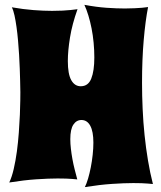

<svg xmlns="http://www.w3.org/2000/svg" viewBox="-20 -743 666 792"><path d="M298.8 -2.9Q289.6 -3.9 277.3 -4.9Q267.1 -5.9 252 -6.3Q236.8 -6.8 217.8 -6.8Q181.2 -6.8 130.1 -3.4Q79.1 0 18.1 9.8Q28.8 -12.2 36.6 -45.9Q44.4 -79.6 49.6 -117.9Q54.7 -156.2 57.6 -195.8Q60.5 -235.4 62 -269.5Q63.5 -303.7 63.7 -328.6Q64 -353.5 64 -362.8Q64 -364.7 63.7 -377.9Q63.5 -391.1 63 -412.1Q62.5 -433.1 61.5 -460.2Q60.5 -487.3 58.8 -516.6Q57.1 -545.9 54.4 -575.7Q51.8 -605.5 48.1 -631.8Q44.4 -658.2 39.8 -679.4Q35.2 -700.7 28.8 -712.9Q76.2 -704.6 118.2 -701.4Q160.2 -698.2 194.8 -698.2Q218.8 -698.2 238.3 -699.2Q257.8 -700.2 271.5 -701.7Q287.6 -703.1 299.8 -705.1Q277.8 -644 268.8 -588.6Q259.8 -533.2 259.8 -491.2Q259.8 -437.5 273.9 -412.4Q288.1 -387.2 313 -387.2Q343.8 -387.2 356.4 -418.7Q369.1 -450.2 369.1 -505.9Q369.1 -536.1 366.2 -566.9Q363.3 -597.7 357.7 -626Q352.1 -654.3 344.5 -679.2Q336.9 -704.1 328.1 -723.1Q377 -713.9 419.4 -710.9Q461.9 -708 495.1 -708Q517.6 -708 535.2 -709Q552.7 -710 565.4 -710.9Q580.1 -712.4 590.8 -713.9Q585.4 -686.5 580.8 -651.9Q576.2 -617.2 572.8 -577.4Q569.3 -537.6 567.6 -493.2Q565.9 -448.7 565.9 -401.9Q565.9 -348.6 568.4 -293.7Q570.8 -238.8 576.4 -185.1Q582 -131.3 590.6 -80.3Q599.1 -29.3 610.8 16.1Q601.6 15.1 589.4 14.2Q579.1 13.2 564 12.7Q548.8 12.2 529.8 12.2Q493.2 12.2 442.1 15.6Q391.1 19 330.1 28.8Q336.9 15.1 343.3 -6.3Q349.6 -27.8 354.5 -52.7Q359.4 -77.6 362.3 -104.2Q365.2 -130.9 365.2 -154.8Q365.2 -200.7 352.3 -224.4Q339.4 -248 315.9 -248Q295.4 -248 282.7 -229Q270 -210 270 -168.9Q270 -149.9 272.5 -128.9Q274.9 -107.9 278.8 -86.4Q282.7 -64.9 288.1 -43.7Q293.5 -22.5 298.8 -2.9Z"/></svg>

Font: Spicy Rice
Style: Regular
Weight: 400
Version: Version 1.000